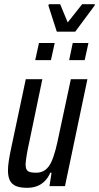

<svg xmlns="http://www.w3.org/2000/svg" viewBox="-20 -888 473 916"><path d="M109 8Q76 8 56 -0.5Q36 -9 27 -27.5Q18 -46 18 -75Q18 -95 22 -121Q26 -147 33 -180L103 -510H182L120 -212Q111 -172 107 -146Q103 -120 102 -104Q102 -88 107 -79Q112 -70 123.5 -67Q135 -64 152 -64Q178 -64 195.5 -77Q213 -90 224.5 -114.5Q236 -139 245 -173.5Q254 -208 263 -253L318 -510H397L290 0H216L226 -64H220Q210 -41 194.5 -25Q179 -9 158 -0.5Q137 8 109 8ZM310 -601 327 -683H402L384 -601ZM148 -601 166 -683H241L223 -601ZM251 -737 211 -861 213 -868H267L303 -781L372 -868H433L431 -861L339 -737Z"/></svg>

Font: Saira ExtraCondensed Medium
Style: Italic
Weight: 500
Width: 2
Italic angle: -12°
Designer: Hector Gatti with collaboration of the Omnibus-Type team
Foundry: Omnibus-Type
Version: Version 1.101